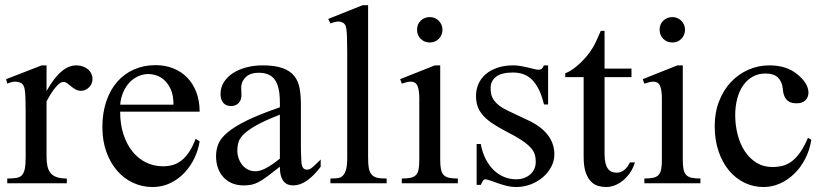

<svg xmlns="http://www.w3.org/2000/svg" viewBox="-20 -715 3219 749"><path d="M340.8 -406.2Q340.8 -397.5 337.4 -389.2Q334 -380.9 327.9 -374.8Q321.8 -368.7 313.7 -364.7Q305.7 -360.8 296.4 -360.8Q284.2 -360.8 274.7 -366.2Q265.1 -371.6 257.3 -378.2Q249.5 -384.8 242.2 -390.1Q234.9 -395.5 227.1 -395.5Q214.8 -395.5 197.5 -375.2Q180.2 -355 161.6 -319.3V-104Q161.6 -83 165 -66.9Q168.5 -50.8 177.2 -40Q186 -29.3 201.4 -23.9Q216.8 -18.6 240.7 -18.6V0H8.3V-18.6Q29.3 -18.6 43.2 -20.8Q57.1 -22.9 65.2 -31.2Q73.2 -39.6 76.7 -56.2Q80.1 -72.8 80.1 -101.1V-274.4Q80.1 -309.6 79.3 -330.3Q78.6 -351.1 76.9 -362.8Q75.2 -374.5 72.3 -379.9Q69.3 -385.3 65.4 -389.6Q54.7 -395.5 41.7 -396.5Q28.8 -397.5 8.3 -388.7L3.9 -406.2L142.6 -460H161.6V-359.9Q217.3 -460 277.3 -460Q290.5 -460 302.2 -456.1Q314 -452.1 322.5 -445.1Q331.1 -438 335.9 -428Q340.8 -418 340.8 -406.2Z M758.8 -163.6Q753.9 -130.9 738.8 -98.9Q723.6 -66.9 700.2 -41.7Q676.8 -16.6 645 -1Q613.3 14.6 574.7 14.6Q535.2 14.6 499.5 -1.7Q463.9 -18.1 437.3 -48.6Q410.6 -79.1 395 -122.3Q379.4 -165.5 379.4 -218.8Q379.4 -275.4 394.8 -320.3Q410.2 -365.2 437.7 -396.5Q465.3 -427.7 503.4 -444.3Q541.5 -460.9 586.9 -460.9Q624 -460.9 655.5 -448.5Q687 -436 710 -412.6Q732.9 -389.2 745.8 -355.5Q758.8 -321.8 758.8 -279.3H448.7Q448.7 -229.5 461.9 -189.9Q475.1 -150.4 497.6 -123Q520 -95.7 549.6 -81.3Q579.1 -66.9 611.8 -66.4Q633.8 -65.9 652.6 -71Q671.4 -76.2 687.5 -88.6Q703.6 -101.1 717.5 -121.8Q731.4 -142.6 743.2 -173.3ZM656.7 -306.6Q656.7 -343.8 646 -366.9Q635.3 -390.1 620.1 -403.3Q605 -416.5 588.4 -421.4Q571.8 -426.3 559.6 -426.3Q540 -426.3 521.2 -418.5Q502.4 -410.6 487.3 -395.5Q472.2 -380.4 461.9 -357.9Q451.7 -335.4 448.7 -306.6Z M1231 -64.5Q1175.8 8.3 1124 8.3Q1113.3 8.3 1103.8 4.9Q1094.2 1.5 1087.2 -6.8Q1080.1 -15.1 1075.9 -29.1Q1071.8 -43 1071.8 -64.5Q1042.5 -41.5 1023.2 -27.1Q1003.9 -12.7 989 -4.9Q974.1 2.9 960.7 5.6Q947.3 8.3 929.7 8.3Q905.8 8.3 886.2 0.2Q866.7 -7.8 852.5 -22.7Q838.4 -37.6 830.6 -58.8Q822.8 -80.1 822.8 -106Q822.8 -130.9 831.8 -153.3Q840.8 -175.8 867.7 -198.5Q894.5 -221.2 943.4 -245.1Q992.2 -269 1071.8 -296.4V-314.9Q1071.8 -347.2 1066.7 -369.1Q1061.5 -391.1 1051.3 -405Q1041 -418.9 1025.4 -425Q1009.8 -431.2 988.3 -431.2Q957.5 -431.2 939.9 -415.3Q922.4 -399.4 920.9 -376.5L921.9 -347.2Q922.9 -326.2 911.4 -313.7Q899.9 -301.3 881.3 -301.3Q861.8 -301.3 851.1 -313.7Q840.3 -326.2 840.3 -348.1Q840.3 -374.5 853.8 -395.3Q867.2 -416 889.9 -430.4Q912.6 -444.8 942.1 -452.4Q971.7 -460 1003.9 -460Q1052.2 -460 1081.8 -449.5Q1111.3 -439 1127.4 -419.2Q1143.6 -399.4 1148.7 -371.1Q1153.8 -342.8 1153.8 -307.6V-155.3Q1153.8 -124 1154.8 -104Q1155.8 -84 1156.2 -77.1Q1158.7 -64 1163.6 -58.6Q1168.5 -53.2 1177.7 -53.2Q1182.1 -53.2 1186 -54.4Q1189.9 -55.7 1195.3 -59.6Q1200.7 -63.5 1209 -71.3Q1217.3 -79.1 1231 -92.8ZM1071.8 -267.6Q1015.1 -245.6 982.2 -227.3Q949.2 -209 932.1 -192.4Q915 -175.8 910.4 -160.4Q905.8 -145 905.8 -128.9Q905.8 -111.3 911.1 -96.7Q916.5 -82 925.5 -71Q934.6 -60.1 947 -53.7Q959.5 -47.4 973.6 -46.9Q992.7 -45.9 1016.8 -58.6Q1041 -71.3 1071.8 -96.2Z M1269 0V-18.6Q1291.5 -18.6 1302.2 -21Q1313 -23.4 1320.8 -33.7Q1323.7 -37.6 1326.2 -42.7Q1328.6 -47.9 1330.6 -55.7Q1332.5 -63.5 1333.5 -74.5Q1334.5 -85.4 1334.5 -101.1V-506.8Q1334.5 -544.9 1333.7 -566.9Q1333 -588.9 1331.3 -600.6Q1329.6 -612.3 1327.1 -616.7Q1324.7 -621.1 1320.8 -624.5Q1316.4 -627.4 1311.5 -629.2Q1306.6 -630.9 1300.8 -630.9Q1294.9 -630.9 1287.1 -629.2Q1279.3 -627.4 1269 -623.5L1260.3 -641.1L1395 -694.8H1416V-101.1Q1416 -86.4 1416.7 -75.9Q1417.5 -65.4 1418.9 -57.9Q1420.4 -50.3 1422.9 -45.2Q1425.3 -40 1428.7 -35.6Q1432.1 -31.2 1436.5 -28.1Q1440.9 -24.9 1447.5 -22.7Q1454.1 -20.5 1464.1 -19.5Q1474.1 -18.6 1488.3 -18.6V0Z M1706.1 -599.6Q1706.1 -578.6 1692.1 -564Q1678.2 -549.3 1656.7 -549.3Q1635.3 -549.3 1621.1 -563.5Q1606.9 -577.6 1606.9 -599.6Q1606.9 -610.4 1610.8 -619.4Q1614.7 -628.4 1621.6 -634.8Q1628.4 -641.1 1637.5 -644.8Q1646.5 -648.4 1656.7 -648.4Q1667 -648.4 1676 -644.5Q1685.1 -640.6 1691.7 -634Q1698.2 -627.4 1702.1 -618.7Q1706.1 -609.9 1706.1 -599.6ZM1547.4 0V-18.6Q1568.4 -18.6 1581.8 -21.5Q1595.2 -24.4 1602.8 -32.5Q1610.4 -40.5 1613 -54.9Q1615.7 -69.3 1615.7 -91.8V-331.1Q1615.7 -363.3 1608.6 -379.9Q1601.6 -396.5 1582 -396.5Q1575.2 -396.5 1566.9 -394.5Q1558.6 -392.6 1547.4 -388.7L1541 -406.2L1676.3 -460H1697.3V-91.8Q1697.3 -69.3 1700.2 -54.9Q1703.1 -40.5 1710.7 -32.5Q1718.3 -24.4 1731.7 -21.5Q1745.1 -18.6 1766.1 -18.6V0Z M2142.6 -112.8Q2142.6 -87.4 2130.4 -64.2Q2118.2 -41 2097.7 -23.4Q2077.1 -5.9 2050 4.4Q2022.9 14.6 1993.2 14.6Q1975.1 14.6 1958.3 10.5Q1941.4 6.3 1926 1Q1910.6 -4.4 1897.2 -9.3Q1883.8 -14.2 1872.6 -15.6Q1867.2 -15.6 1862.8 -7.8Q1858.4 0 1855.5 6.3H1839.4V-153.3H1855.5Q1861.8 -119.1 1875.2 -93.5Q1888.7 -67.9 1907 -50.5Q1925.3 -33.2 1947.3 -24.4Q1969.2 -15.6 1993.2 -15.6Q2011.2 -15.6 2025.4 -21Q2039.6 -26.4 2049.3 -35.4Q2059.1 -44.4 2064.5 -56.4Q2069.8 -68.4 2069.8 -81.5Q2070.3 -98.1 2066.2 -112.1Q2062 -126 2049.8 -139.4Q2037.6 -152.8 2015.4 -167.7Q1993.2 -182.6 1956.5 -201.2Q1920.9 -219.7 1897.7 -235.8Q1874.5 -252 1861.1 -268.6Q1847.7 -285.2 1842.3 -302.7Q1836.9 -320.3 1836.9 -340.8Q1836.9 -365.7 1846.4 -387.5Q1856 -409.2 1874.5 -425.3Q1893.1 -441.4 1920.2 -450.7Q1947.3 -460 1982.4 -460Q1997.6 -460 2012.5 -457.3Q2027.3 -454.6 2040.5 -451.4Q2053.7 -448.2 2064 -445.6Q2074.2 -442.9 2080.1 -442.9Q2086.9 -442.9 2091.6 -445.6Q2096.2 -448.2 2102.1 -460H2118.2V-307.6H2102.1Q2093.3 -343.8 2081.1 -367.7Q2068.8 -391.6 2053.7 -405.8Q2038.6 -419.9 2020.3 -426Q2002 -432.1 1981 -432.1Q1936 -432.1 1915.3 -415.8Q1894.5 -399.4 1894 -373.5Q1893.6 -360.4 1896.2 -347.9Q1898.9 -335.4 1907 -324Q1915 -312.5 1929.4 -301.8Q1943.8 -291 1967.3 -280.3L2039.6 -246.1Q2090.3 -222.7 2116.5 -189Q2142.6 -155.3 2142.6 -112.8Z M2457 -81.5Q2449.2 -56.6 2436 -38.6Q2422.9 -20.5 2407.7 -8.8Q2392.6 2.9 2376.2 8.8Q2359.9 14.6 2345.2 14.6Q2329.1 14.6 2313.5 10.3Q2297.9 5.9 2285.2 -7.1Q2272.5 -20 2264.6 -43.2Q2256.8 -66.4 2256.8 -104V-414.1H2185.1V-429.2Q2205.1 -436.5 2227.3 -454.8Q2249.5 -473.1 2268.6 -495.6Q2275.4 -503.9 2280.8 -511.2Q2286.1 -518.6 2292.5 -529.1Q2298.8 -539.6 2306.2 -555.2Q2313.5 -570.8 2323.7 -594.7H2338.4V-447.3H2443.4V-414.1H2338.4V-115.7Q2338.4 -93.8 2341.8 -79.6Q2345.2 -65.4 2351.3 -57.1Q2357.4 -48.8 2365.5 -45.4Q2373.5 -42 2382.8 -41.5Q2400.9 -40.5 2414.8 -51.5Q2428.7 -62.5 2437.5 -81.5Z M2652.3 -599.6Q2652.3 -578.6 2638.4 -564Q2624.5 -549.3 2603 -549.3Q2581.5 -549.3 2567.4 -563.5Q2553.2 -577.6 2553.2 -599.6Q2553.2 -610.4 2557.1 -619.4Q2561 -628.4 2567.9 -634.8Q2574.7 -641.1 2583.7 -644.8Q2592.8 -648.4 2603 -648.4Q2613.3 -648.4 2622.3 -644.5Q2631.3 -640.6 2637.9 -634Q2644.5 -627.4 2648.4 -618.7Q2652.3 -609.9 2652.3 -599.6ZM2493.7 0V-18.6Q2514.6 -18.6 2528.1 -21.5Q2541.5 -24.4 2549.1 -32.5Q2556.6 -40.5 2559.3 -54.9Q2562 -69.3 2562 -91.8V-331.1Q2562 -363.3 2554.9 -379.9Q2547.9 -396.5 2528.3 -396.5Q2521.5 -396.5 2513.2 -394.5Q2504.9 -392.6 2493.7 -388.7L2487.3 -406.2L2622.6 -460H2643.6V-91.8Q2643.6 -69.3 2646.5 -54.9Q2649.4 -40.5 2657 -32.5Q2664.6 -24.4 2678 -21.5Q2691.4 -18.6 2712.4 -18.6V0Z M3145 -169.9Q3138.7 -129.4 3121.1 -95.5Q3103.5 -61.5 3078.4 -37.1Q3053.2 -12.7 3022.5 1Q2991.7 14.6 2958.5 14.6Q2918.9 14.6 2884.3 -2.2Q2849.6 -19 2823.7 -50Q2797.9 -81.1 2783 -125Q2768.1 -168.9 2768.1 -223.1Q2768.1 -276.4 2785.2 -320.1Q2802.2 -363.8 2831.3 -394.8Q2860.4 -425.8 2899.2 -442.9Q2938 -460 2981.4 -460Q3048.3 -460 3090.3 -425.3Q3111.3 -408.2 3122.6 -390.1Q3133.8 -372.1 3133.8 -353.5Q3133.8 -336.4 3122.3 -324.2Q3110.8 -312 3087.9 -312Q3080.6 -312 3071.8 -313.5Q3063 -314.9 3054.9 -320.6Q3046.9 -326.2 3041 -337.6Q3035.2 -349.1 3033.7 -369.1Q3031.2 -395.5 3015.4 -411.9Q2999.5 -428.2 2965.8 -428.2Q2938 -428.2 2916 -415.8Q2894 -403.3 2878.9 -381.6Q2863.8 -359.9 2856 -330.1Q2848.1 -300.3 2848.1 -265.6Q2848.1 -226.1 2857.7 -189.5Q2867.2 -152.8 2885.7 -124.8Q2904.3 -96.7 2931.2 -80.1Q2958 -63.5 2993.2 -63.5Q3013.7 -63.5 3032.5 -68.1Q3051.3 -72.8 3068.4 -85.4Q3085.4 -98.1 3101.3 -120.4Q3117.2 -142.6 3131.8 -177.2Z"/></svg>

Font: Campania
Style: Regular
Weight: 400
Version: Version 2.009